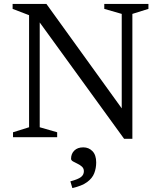

<svg xmlns="http://www.w3.org/2000/svg" viewBox="-20 -696 810 974"><path d="M127.5 -50.5V-619L44 -651V-676H215.5L623 -111L597.5 -70V-625.5L509 -651V-676H733V-651L651.5 -625.5V8H609.5L164.5 -605.5L181.5 -620.5V-50.5L270 -25V0H46V-25ZM337 224Q376.5 213.5 391 202Q405.5 190.5 405.5 172.5Q405.5 158.5 395.8 149.5Q386 140.5 373 134.5Q360 128.5 350.2 122.8Q340.5 117 340.5 109.5Q340.5 84 357 67.8Q373.5 51.5 402.5 51.5Q430.5 51.5 449.2 71Q468 90.5 468 128Q468 157 458.2 182.5Q448.5 208 422.2 227.5Q396 247 347 258Z"/></svg>

Font: Newsreader 16pt 16pt
Style: Regular
Weight: 400
Version: Version 1.003